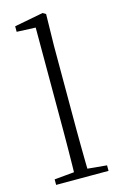

<svg xmlns="http://www.w3.org/2000/svg" viewBox="-122 -853 571 906"><g transform="rotate(-15 163.0 -400.0)"><path d="M35 0V-27L154 -38H173L291 -27V0ZM131 0Q132 -30 132.5 -69Q133 -108 133.5 -149.5Q134 -191 134 -226V-742L42 -746V-773L183 -800L198 -791L195 -637V-226Q195 -191 195.5 -149.5Q196 -108 196.5 -69Q197 -30 198 0Z"/></g></svg>

Font: Noto Serif KR
Style: Regular
Weight: 200
Designer: Ryoko NISHIZUKA 西塚涼子 (kana & ideographs); Frank Grießhammer (Latin, Greek & Cyrillic); Wenlong ZHANG 张文龙 (bopomofo); San
Foundry: Adobe
Version: Version 2.001;hotconv 1.1.0;makeotfexe 2.6.0